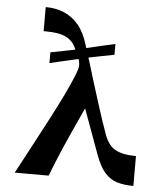

<svg xmlns="http://www.w3.org/2000/svg" viewBox="-53 -790 731 851"><g transform="rotate(5 312.0 -365.0)"><path d="M154 -497V-545Q190 -552 210.5 -556Q231 -560 243.5 -562.5Q256 -565 267 -567.5Q278 -570 295 -574Q312 -578 323 -580.5Q334 -583 346.5 -586Q359 -589 380 -594Q401 -599 438 -607V-559Q402 -552 381.5 -548Q361 -544 348.5 -541.5Q336 -539 324.5 -536.5Q313 -534 296 -530Q279 -526 268 -523.5Q257 -521 244.5 -518Q232 -515 211 -510.5Q190 -506 154 -497ZM572 13Q531 13 499.5 3.5Q468 -6 444.5 -32.5Q421 -59 402 -111L329 -311Q317 -285 303 -254Q289 -223 274 -190.5Q259 -158 245 -125Q231 -92 218 -60.5Q205 -29 194 0H43Q76 -61 110 -125.5Q144 -190 176 -250.5Q208 -311 232.5 -362Q257 -413 271.5 -448.5Q286 -484 286 -498Q286 -516 278 -535Q272 -549 264.5 -565Q257 -581 250 -592Q236 -610 217.5 -619.5Q199 -629 174 -632.5Q149 -636 116 -636V-743Q161 -743 198 -727.5Q235 -712 263 -678.5Q291 -645 307 -590Q321 -547 332 -511Q343 -475 353 -442Q363 -409 374 -375Q385 -341 397 -302.5Q409 -264 426 -217Q444 -159 477.5 -139.5Q511 -120 572 -120Z"/></g></svg>

Font: Ojuju ExtraLight
Style: Bold
Weight: 700
Version: Version 1.000